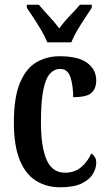

<svg xmlns="http://www.w3.org/2000/svg" viewBox="-20 -786 459 816"><path d="M236 10Q178 10 133.5 -17.5Q89 -45 64 -105.5Q39 -166 39 -265Q39 -373 65 -434.5Q91 -496 135 -521.5Q179 -547 233 -547Q313 -547 351 -518.5Q389 -490 389 -444Q389 -410 369 -391.5Q349 -373 291 -373Q291 -422 279.5 -457.5Q268 -493 236 -493Q211 -493 192.5 -473Q174 -453 164 -403.5Q154 -354 154 -266Q154 -162 178 -107Q202 -52 256 -52Q298 -52 326 -76.5Q354 -101 368 -134Q377 -128 383 -118.5Q389 -109 389 -94Q389 -71 375 -47Q361 -23 327.5 -6.5Q294 10 236 10ZM181 -606Q172 -629 156.5 -655.5Q141 -682 124 -708Q107 -734 94 -753V-766H145Q163 -744 188 -717.5Q213 -691 232 -665Q250 -691 275.5 -717.5Q301 -744 320 -766H370V-753Q358 -734 340.5 -708Q323 -682 307.5 -655.5Q292 -629 283 -606Z"/></svg>

Font: Noto Serif Tamil ExtraCondensed SemiBold
Style: Regular
Weight: 600
Width: 2
Designer: Indian Type Foundry, Tom Grace, and the Monotype Design Team
Foundry: Monotype Imaging Inc.
Version: Version 2.004; ttfautohint (v1.8.4.7-5d5b)